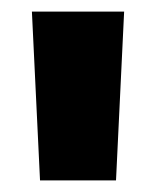

<svg xmlns="http://www.w3.org/2000/svg" viewBox="-20 -760 269 331"><path d="M194 -740 180 -449H49L35 -740Z"/></svg>

Font: Pathway Extreme
Style: Bold
Weight: 700
Designer: Eduardo Rodriguez Tunni
Foundry: Eduardo Rodriguez Tunni
Version: Version 1.001;gftools[0.9.26]